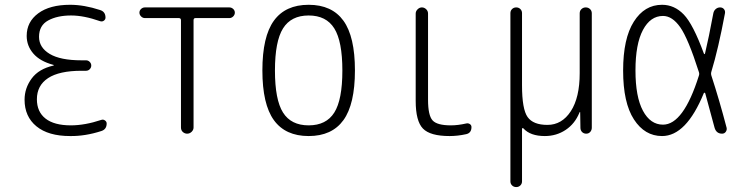

<svg xmlns="http://www.w3.org/2000/svg" viewBox="-20 -550 3040 790"><path d="M200.2 -280.3Q201.2 -280.3 201.2 -281.2Q201.2 -283.2 199.2 -283.2Q144.5 -297.9 117.2 -329.6Q89.8 -361.3 89.8 -402.3Q89.8 -460 137.2 -495.1Q184.6 -530.3 268.6 -530.3Q326.2 -530.3 391.6 -508.8Q414.1 -502 414.1 -477.5Q414.1 -469.7 407.2 -464.8Q400.4 -460 391.6 -462.9Q325.2 -486.3 272.5 -486.3Q215.8 -486.3 178.2 -465.8Q140.6 -445.3 140.6 -398.4Q140.6 -354.5 184.6 -328.1Q228.5 -301.8 315.4 -301.8H334Q342.8 -301.8 349.1 -295.4Q355.5 -289.1 355.5 -280.3Q355.5 -271.5 349.1 -265.1Q342.8 -258.8 334 -258.8H315.4Q223.6 -258.8 177.7 -228.5Q131.8 -198.2 131.8 -141.6Q131.8 -89.8 167.5 -62Q203.1 -34.2 271.5 -34.2Q329.1 -34.2 396.5 -56.6Q404.3 -59.6 411.6 -54.7Q418.9 -49.8 418.9 -42Q418.9 -17.6 396.5 -10.7Q330.1 10.7 268.6 9.8Q178.7 9.8 129.9 -30.3Q81.1 -70.3 81.1 -139.6Q81.1 -187.5 110.4 -227.1Q139.6 -266.6 200.2 -280.3Z M576.2 -475.6Q567.4 -475.6 560.5 -482.4Q553.7 -489.3 553.7 -498Q553.7 -506.8 560.5 -513.2Q567.4 -519.5 576.2 -519.5H923.8Q932.6 -519.5 939.5 -513.2Q946.3 -506.8 946.3 -498Q946.3 -489.3 939.5 -482.4Q932.6 -475.6 923.8 -475.6H784.2Q776.4 -475.6 776.4 -466.8V-25.4Q776.4 -15.6 768.6 -7.8Q760.7 0 750 0Q740.2 0 732.4 -6.8Q724.6 -13.7 724.6 -25.4V-466.8Q724.6 -475.6 715.8 -475.6Z M1355.5 -433.1Q1322.3 -486.3 1250 -486.3Q1177.7 -486.3 1144.5 -433.1Q1111.3 -379.9 1111.3 -259.8Q1111.3 -139.6 1144.5 -86.9Q1177.7 -34.2 1250 -34.2Q1322.3 -34.2 1355.5 -86.9Q1388.7 -139.6 1388.7 -259.8Q1388.7 -379.9 1355.5 -433.1ZM1393.1 -55.7Q1345.7 9.8 1250 9.8Q1154.3 9.8 1106.9 -55.7Q1059.6 -121.1 1059.6 -260.3Q1059.6 -399.4 1106.9 -464.8Q1154.3 -530.3 1250 -530.3Q1345.7 -530.3 1393.1 -464.8Q1440.4 -399.4 1440.4 -260.3Q1440.4 -121.1 1393.1 -55.7Z M1830.1 9.8Q1750 9.8 1720.2 -21Q1690.4 -51.8 1690.4 -134.8V-494.1Q1690.4 -503.9 1698.2 -511.7Q1706.1 -519.5 1715.8 -519.5Q1725.6 -519.5 1733.4 -512.2Q1741.2 -504.9 1741.2 -494.1V-139.6Q1741.2 -75.2 1759.8 -54.7Q1778.3 -34.2 1835 -34.2Q1864.3 -34.2 1898.4 -42Q1906.2 -43.9 1913.1 -39.6Q1919.9 -35.2 1919.9 -27.3Q1919.9 -2.9 1898.4 2Q1863.3 9.8 1830.1 9.8Z M2080.1 196.3V-496.1Q2080.1 -505.9 2086.9 -512.7Q2093.8 -519.5 2104 -519.5Q2114.3 -519.5 2121.1 -512.7Q2127.9 -505.9 2127.9 -496.1V-199.2Q2127.9 -100.6 2150.9 -68.4Q2173.8 -36.1 2232.4 -36.1Q2292 -36.1 2328.6 -92.3Q2365.2 -148.4 2365.2 -249V-495.1Q2365.2 -505.9 2372.6 -512.7Q2379.9 -519.5 2390.1 -519.5Q2400.4 -519.5 2407.7 -512.7Q2415 -505.9 2415 -495.1V-24.4Q2415 -14.6 2408.7 -7.3Q2402.3 0 2392.1 0Q2381.8 0 2375 -6.8Q2368.2 -13.7 2368.2 -24.4L2367.2 -87.9Q2367.2 -88.9 2366.2 -88.9Q2364.3 -88.9 2364.3 -86.9Q2345.7 -41 2307.6 -15.6Q2269.5 9.8 2221.7 9.8Q2162.1 9.8 2133.8 -21.5Q2131.8 -23.4 2129.9 -22.9Q2127.9 -22.5 2127.9 -19.5V196.3Q2127.9 206.1 2121.1 212.9Q2114.3 219.7 2104 219.7Q2093.8 219.7 2086.9 212.9Q2080.1 206.1 2080.1 196.3Z M2708 -484.4Q2656.2 -484.4 2625.5 -426.8Q2594.7 -369.1 2594.7 -260.3Q2594.7 -151.4 2625.5 -94.2Q2656.2 -37.1 2708 -37.1Q2792 -37.1 2855.5 -238.3Q2858.4 -246.1 2855.5 -253.9Q2811.5 -391.6 2778.8 -438Q2746.1 -484.4 2708 -484.4ZM2704.1 9.8Q2632.8 9.8 2588.4 -58.6Q2543.9 -127 2543.9 -259.8Q2543.9 -391.6 2587.9 -460.9Q2631.8 -530.3 2704.1 -530.3Q2754.9 -530.3 2793.5 -490.2Q2832 -450.2 2876 -330.1Q2878.9 -324.2 2880.9 -330.1Q2896.5 -395.5 2915 -495.1Q2917 -505.9 2924.8 -512.7Q2932.6 -519.5 2942.9 -519.5Q2953.1 -519.5 2959 -512.2Q2964.8 -504.9 2962.9 -495.1Q2935.5 -348.6 2907.2 -255.9Q2904.3 -247.1 2907.2 -238.3Q2939.5 -139.6 2969.7 -24.4Q2971.7 -15.6 2966.3 -7.8Q2960.9 0 2951.2 0Q2926.8 0 2919.9 -25.4Q2891.6 -131.8 2881.8 -166Q2880.9 -168 2878.9 -168.5Q2877 -168.9 2876 -167Q2803.7 9.8 2704.1 9.8Z"/></svg>

Font: Rounded Mgen+ 2m light
Style: Regular
Weight: 200
Designer: [Source Han Sans]
Ryoko NISHIZUKA  (kana & ideographs); Paul D. Hunt (Latin, Greek & Cyrillic); Wenlong ZHANG  (bopomofo
Version: Version 1.059.20150602